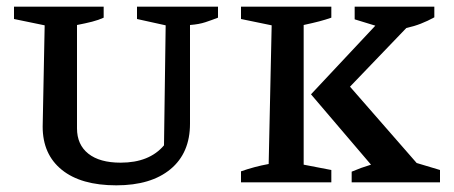

<svg xmlns="http://www.w3.org/2000/svg" viewBox="-20 -547 1363 576"><path d="M329 9Q223 9 165.5 -37.5Q108 -84 108 -167L114 -471L22 -490V-527H291V-494Q276 -487 256.5 -482Q237 -477 211 -472V-162Q211 -113 245 -86Q279 -59 342 -59Q428 -59 472 -111L477 -471L391 -490V-527H634V-494Q616 -487 596.5 -480.5Q577 -474 550 -472V-176Q550 -88 491.5 -39.5Q433 9 329 9Z M703 0V-33Q723 -40 743.5 -45.5Q764 -51 786 -55L795 -471L703 -490V-527H974V-494Q957 -488 938 -483Q919 -478 891 -472V-53L974 -37V0ZM1035 0V-32Q1063 -44 1093 -53L913 -264L1106 -470L1044 -489V-527H1283V-495Q1263 -484 1242.5 -476Q1222 -468 1199 -463L1030 -287L1230 -58L1300 -37V0Z"/></svg>

Font: Piazzolla SC Medium
Style: Regular
Weight: 500
Designer: Juan Pablo del Peral
Foundry: Huerta Tipografica
Version: Version 1.330